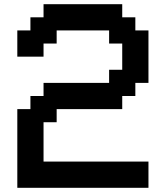

<svg xmlns="http://www.w3.org/2000/svg" viewBox="-20 -1020 790 915"><path d="M62.5 -125V-500H125V-562.5H187.5V-625H500V-687.5H562.5V-812.5H500V-875H250V-812.5H187.5V-750H62.5V-875H125V-937.5H187.5V-1000H562.5V-937.5H625V-875H687.5V-625H625V-562.5H562.5V-500H250V-437.5H187.5V-250H687.5V-125Z"/></svg>

Font: Better VCR
Style: Regular
Weight: 400
Designer: artdzyk
Foundry: https://fontstruct.com
Version: Version 1.0